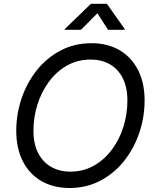

<svg xmlns="http://www.w3.org/2000/svg" viewBox="-20 -961 800 992"><path d="M339.4 10.3Q255.9 10.3 193.8 -25.6Q131.8 -61.5 97.9 -127.9Q64 -194.3 64 -285.2Q64 -371.1 91.3 -452.1Q118.7 -533.2 169.9 -597.7Q221.2 -662.1 293 -700Q364.7 -737.8 452.6 -737.8Q536.1 -737.8 597.7 -701.7Q659.2 -665.5 693.1 -599.4Q727.1 -533.2 727.1 -442.4Q727.1 -356 699.7 -274.9Q672.4 -193.8 621.1 -129.4Q569.8 -64.9 498.3 -27.3Q426.8 10.3 339.4 10.3ZM342.8 -74.2Q411.1 -74.2 465.8 -105.5Q520.5 -136.7 559.1 -189.2Q597.7 -241.7 617.9 -307.1Q638.2 -372.6 638.2 -440.9Q638.2 -510.3 614 -557.6Q589.8 -605 547.1 -629.2Q504.4 -653.3 449.2 -653.3Q380.4 -653.3 325.7 -622.1Q271 -590.8 232.4 -538.1Q193.8 -485.4 173.3 -420.2Q152.8 -355 152.8 -286.6Q152.8 -217.3 177.2 -170.2Q201.7 -123 244.6 -98.6Q287.6 -74.2 342.8 -74.2ZM398.4 -807.1H313.5L314 -810.1L449.7 -941.4H532.2L625 -810.1L624.5 -807.1H538.1L483.4 -892.6Z"/></svg>

Font: Inter 20pt
Style: Italic
Weight: 400
Italic angle: -9.3988°
Version: Version 4.001;git-66647c0bb